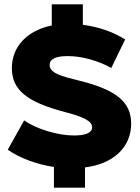

<svg xmlns="http://www.w3.org/2000/svg" viewBox="-20 -795 648 890"><path d="M230 75H374V-19C505 -35 588 -112 588 -222C588 -323 518 -380 340 -423C269 -441 210 -455 210 -494C210 -521 238 -535 294 -535C358 -535 432 -515 496 -480L560 -612C504 -648 434 -671 364 -680V-775H220V-677C108 -654 35 -581 35 -479C35 -379 104 -322 280 -276C371 -252 407 -233 407 -205C407 -180 378 -167 323 -167C248 -167 148 -197 92 -237L16 -101C72 -62 150 -33 230 -21Z"/></svg>

Font: Fixel Text ExtraBold
Style: Regular
Weight: 800
Width: 4
Designer: AlfaBravo + MacPaw
Foundry: Kyrylo Tkachov, Marchela Mozhyna, Serhii Makarenko, Maria Weinstein, Zakhar Kryvoshyya
Version: Version 1.211